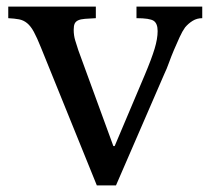

<svg xmlns="http://www.w3.org/2000/svg" viewBox="-20 -550 650 581"><path d="M104 -406Q92 -436 82.5 -453.5Q73 -471 62 -480Q51 -489 37.5 -491.5Q24 -494 5 -495V-530H270V-495Q250 -494 237 -493Q224 -492 216.5 -488.5Q209 -485 206 -478.5Q203 -472 203 -460Q203 -443 207.5 -428Q212 -413 217 -398L323 -108H327L418 -323Q439 -373 448 -403Q457 -433 457 -456Q457 -479 445 -487Q433 -495 393 -495V-530H592V-495Q576 -495 563 -487Q550 -479 540 -467Q532 -456 523.5 -437.5Q515 -419 506.5 -399Q498 -379 491 -359.5Q484 -340 478 -328L331 11H273Z"/></svg>

Font: Libre Baskerville
Style: Regular
Weight: 400
Designer: Pablo Impallari, Rodrigo Fuenzalida
Foundry: Pablo Impallari, Rodrigo Fuenzalida
Version: Version 1.000; ttfautohint (v0.93) -l 8 -r 50 -G 200 -x 14 -